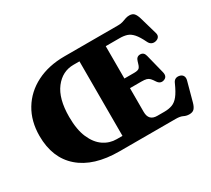

<svg xmlns="http://www.w3.org/2000/svg" viewBox="-141 -963 1342 1224"><g transform="rotate(-30 530.0 -351.0)"><path d="M431.5 -700H826Q847.5 -700 862.2 -705Q877 -710 890 -714.8Q903 -719.5 918.5 -719.5Q941.5 -719.5 953.2 -706.8Q965 -694 973.5 -665.5L1010.5 -537Q1015.5 -520 1007.8 -508.2Q1000 -496.5 983.5 -492.5Q968 -488.5 954.2 -494.5Q940.5 -500.5 932 -519Q910 -564.5 889.8 -587.2Q869.5 -610 846.8 -617.2Q824 -624.5 793.5 -624.5H691.5V-386.5H764Q794 -386.5 803 -398Q812 -409.5 819.5 -439.5Q827.5 -469 853.5 -469.5Q881.5 -470 889 -439.5L924.5 -298Q933.5 -261 903 -251Q875.5 -242 857.5 -268Q845 -287.5 835.5 -297.8Q826 -308 812.5 -311.8Q799 -315.5 775.5 -315.5H691.5V-140.5Q691.5 -75.5 754.5 -75.5H805.5Q839.5 -75.5 864.5 -84.8Q889.5 -94 910.8 -120.8Q932 -147.5 955 -199.5Q968.5 -232.5 1003 -226Q1021 -222.5 1028.8 -209Q1036.5 -195.5 1031 -175.5L993 -35.5Q985.5 -8 973.5 5.2Q961.5 18.5 937 18.5Q915.5 18.5 897 9.2Q878.5 0 846 0H432Q244 0 141.8 -88.8Q39.5 -177.5 39.5 -339.5Q39.5 -448 88.5 -529.2Q137.5 -610.5 225.8 -655.2Q314 -700 431.5 -700ZM264 -350.5Q264 -256.5 290.5 -195.8Q317 -135 360.5 -105.5Q404 -76 456 -76H498V-624.5H454Q371.5 -624.5 317.8 -554.5Q264 -484.5 264 -350.5Z"/></g></svg>

Font: Fraunces 9pt S050
Style: Bold
Weight: 700
Version: Version 1.000; ttfautohint (v1.8.3)